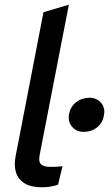

<svg xmlns="http://www.w3.org/2000/svg" viewBox="-20 -790 477 817"><path d="M227 -4Q209 2 191.5 4.5Q174 7 158 7Q112 7 84.5 -10Q57 -27 48 -56.5Q39 -86 46 -123L165 -738L273 -770L149 -132Q143 -103 154 -91.5Q165 -80 193 -80Q207 -80 219.5 -80.5Q232 -81 246 -83ZM335 -229Q305 -229 286.5 -251Q268 -273 274 -306Q280 -336 304 -355Q328 -374 361 -374Q392 -374 410.5 -352Q429 -330 422 -298Q416 -266 392.5 -247.5Q369 -229 335 -229Z"/></svg>

Font: REM
Style: Italic
Weight: 400
Italic angle: -11°
Designer: Octavio Pardo
Foundry: Ashler Design
Version: Version 1.005;gftools[0.9.28]